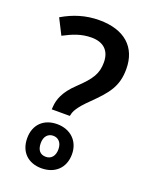

<svg xmlns="http://www.w3.org/2000/svg" viewBox="-128 -869 622 798"><g transform="rotate(20 183.5 -470.5)"><path d="M112 -385H192L194 -393C196 -403 203 -425 252 -472C314 -533 346 -571 346 -648C346 -744 284 -801 172 -801C112 -801 59 -784 10 -755L45 -686C85 -707 121 -722 166 -722C219 -722 249 -694 249 -642C249 -593 231 -564 176 -512C127 -466 115 -428 113 -398ZM155 -140C213 -140 255 -176 255 -238C255 -297 213 -335 155 -335C96 -335 57 -298 57 -238C57 -176 97 -140 155 -140ZM156 -191C130 -191 117 -208 117 -238C117 -267 133 -284 156 -284C179 -284 195 -267 195 -238C195 -208 179 -191 156 -191Z"/></g></svg>

Font: Noto Sans Myanmar UI Condensed Medium
Style: Regular
Weight: 500
Width: 3
Designer: Monotype Design Team
Foundry: Monotype Imaging Inc.
Version: Version 2.103